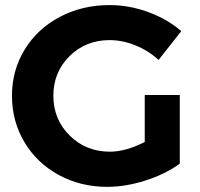

<svg xmlns="http://www.w3.org/2000/svg" viewBox="-20 -725 785 752"><path d="M26.9 -350.1Q26.9 -449.7 76.7 -531Q126.5 -612.3 214.1 -658.7Q301.8 -705.1 409.2 -705.1Q486.3 -705.1 561.3 -677.5Q636.2 -649.9 689.9 -603L601.1 -490.2Q562 -526.4 511 -547.1Q460 -567.9 409.2 -567.9Q315.9 -567.9 252.4 -505.1Q189 -442.4 189 -350.1Q189 -257.3 252.9 -194.1Q316.9 -130.9 410.2 -130.9Q472.2 -130.9 546.9 -168.9V-353H684.1V-84Q627.9 -43 550.3 -18.1Q472.7 6.8 399.9 6.8Q295.4 6.8 210 -39.8Q124.5 -86.4 75.7 -168.2Q26.9 -250 26.9 -350.1Z"/></svg>

Font: Montserrat Semi Bold
Style: Regular
Weight: 600
Designer: Julieta Ulanovsky
Foundry: Julieta Ulanovsky
Version: Version 3.001;PS 003.001;hotconv 1.0.70;makeotf.lib2.5.58329